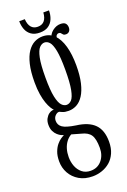

<svg xmlns="http://www.w3.org/2000/svg" viewBox="-168 -699 666 1003"><g transform="rotate(-20 164.5 -197.5)"><path d="M165 249Q121.5 249 90.2 230.5Q59 212 42.2 181.8Q25.5 151.5 25.5 115.5Q25.5 84.5 33.8 63Q42 41.5 53.8 27.5Q65.5 13.5 77.2 5.8Q89 -2 96 -5Q91.5 -6 82.2 -10.2Q73 -14.5 62.8 -23.5Q52.5 -32.5 45.2 -47Q38 -61.5 38 -83Q38 -103 45.8 -117Q53.5 -131 64.2 -138.8Q75 -146.5 84 -147.5Q86 -147.5 88.8 -148Q91.5 -148.5 92 -148Q86 -153 78.2 -165.8Q70.5 -178.5 63 -199.2Q55.5 -220 50.8 -249.2Q46 -278.5 46 -316Q46 -375.5 55.8 -416Q65.5 -456.5 82.5 -481.2Q99.5 -506 121.2 -517Q143 -528 166.5 -528Q205.5 -528 230.8 -502.8Q256 -477.5 268.8 -432.2Q281.5 -387 281.5 -325.5Q281.5 -269 272 -228.8Q262.5 -188.5 246.2 -163.5Q230 -138.5 208.8 -127Q187.5 -115.5 164 -115.5Q142 -115.5 129.8 -121Q117.5 -126.5 115.5 -127.5Q115 -128 114.2 -128Q113.5 -128 112 -128Q102 -128 91.5 -117.2Q81 -106.5 81 -89.5Q81 -66 100.5 -52.5Q120 -39 173 -31Q241 -22.5 273.5 10.8Q306 44 306 107Q306 143.5 294 170.5Q282 197.5 261.8 214.8Q241.5 232 216.2 240.5Q191 249 165 249ZM165 218Q203 218 226.2 190.5Q249.5 163 249.5 121.5Q249.5 72 235 49.8Q220.5 27.5 184 19Q173.5 16 163.5 13.2Q153.5 10.5 145.5 8Q137.5 5.5 133 4.5Q116 14 104 30.2Q92 46.5 86 67.2Q80 88 80 112Q80 139 89.2 163Q98.5 187 117.5 202.5Q136.5 218 165 218ZM164 -148.5Q179.5 -148.5 192 -162Q204.5 -175.5 212 -213.5Q219.5 -251.5 219.5 -323.5Q219.5 -393.5 212.2 -430.2Q205 -467 192.8 -480.8Q180.5 -494.5 165.5 -494.5Q150.5 -494.5 137.2 -480.8Q124 -467 116 -429.5Q108 -392 108 -320.5Q108 -249.5 116 -212.5Q124 -175.5 136.8 -162Q149.5 -148.5 164 -148.5ZM206.5 -496Q211 -524 232.2 -540.5Q253.5 -557 276.5 -557Q296.5 -557 304.5 -548.2Q312.5 -539.5 312.5 -524.5Q312.5 -512 305.5 -504Q298.5 -496 286.5 -496Q276.5 -496 271.8 -500.8Q267 -505.5 263.5 -510.2Q260 -515 251.5 -515Q245 -515 240 -509.5Q235 -504 235 -494ZM162 -551Q133 -551 114.8 -563.8Q96.5 -576.5 88.2 -597.8Q80 -619 80 -644H111Q113 -614 126 -598.8Q139 -583.5 162 -583.5Q186 -583.5 199 -598.8Q212 -614 214 -644H245.5Q245.5 -619 237 -597.8Q228.5 -576.5 210.2 -563.8Q192 -551 162 -551Z"/></g></svg>

Font: Imbue Thin 10pt Light
Style: Regular
Weight: 300
Version: Version 1.102